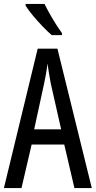

<svg xmlns="http://www.w3.org/2000/svg" viewBox="-20 -963 490 983"><path d="M361 0 309 -223H142L90 0H0L173 -714H274L450 0ZM240 -535Q235 -563 230.5 -589Q226 -615 223 -638Q218 -590 206 -536L155 -301H293ZM208 -943Q219 -920 234.5 -892.5Q250 -865 266.5 -839Q283 -813 297 -794V-783H245Q225 -800 198.5 -827.5Q172 -855 148 -884Q124 -913 111 -934V-943Z"/></svg>

Font: Noto Sans Lao ExtraCondensed
Style: Regular
Weight: 400
Width: 2
Designer: Monotype Design Team
Foundry: Monotype Imaging Inc.
Version: Version 2.003; ttfautohint (v1.8.4.7-5d5b)